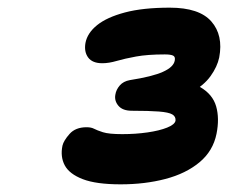

<svg xmlns="http://www.w3.org/2000/svg" viewBox="-20 -878 595 501"><path d="M295 -397Q231 -397 196 -410.5Q161 -424 149 -446.5Q137 -469 143 -498Q146 -511 161.5 -528.5Q177 -546 206 -546Q218 -546 225.5 -542Q233 -538 248.5 -533Q264 -528 299 -528Q334 -528 365 -532.5Q396 -537 416 -545Q436 -553 438 -563Q439 -574 429.5 -579.5Q420 -585 394.5 -587Q369 -589 324 -589Q300 -589 289 -602Q278 -615 281 -631Q283 -644 292.5 -655Q302 -666 319 -669Q377 -678 405 -690.5Q433 -703 436 -720Q438 -730 431.5 -733Q425 -736 410 -736Q365 -736 335 -730.5Q305 -725 284.5 -719Q264 -713 247 -713Q221 -713 210 -728Q199 -743 203 -766Q208 -792 233.5 -812.5Q259 -833 306 -845.5Q353 -858 423 -858Q500 -858 531.5 -822Q563 -786 552 -728Q547 -704 529.5 -679.5Q512 -655 479 -637Q446 -619 394 -610L405 -670Q469 -670 502 -651Q535 -632 544 -600.5Q553 -569 545 -529Q536 -484 500.5 -454.5Q465 -425 411.5 -411Q358 -397 295 -397Z"/></svg>

Font: Shantell Sans
Style: Bold Italic
Weight: 700
Italic angle: -11°
Designer: Stephen Nixon, Anya Danilova, Shantell Martin
Foundry: Arrow Type
Version: Version 1.011;[c5ecc13dd]